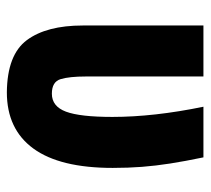

<svg xmlns="http://www.w3.org/2000/svg" viewBox="-46 -544 599 546"><g transform="rotate(90 253.0 -270.5)"><path d="M242 9Q135 8 93.5 -48Q52 -104 52 -207V-550H197V-216Q197 -169 204.5 -144Q212 -119 246 -119Q282 -119 297 -159Q312 -199 312 -291Q312 -409 283 -550H427Q438 -497 444.5 -455.5Q451 -414 454 -375Q457 -336 457 -292Q457 -142 402 -66.5Q347 9 242 9Z"/></g></svg>

Font: Noto Sans ExtraCondensed ExtraBold
Style: Regular
Weight: 800
Width: 2
Designer: Monotype Design Team
Foundry: Monotype Imaging Inc.
Version: Version 2.013; ttfautohint (v1.8.4.7-5d5b)